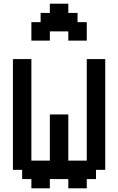

<svg xmlns="http://www.w3.org/2000/svg" viewBox="-20 -1020 640 1040"><path d="M450 -150H350V-400H250V-150H150V-700H50V-100H100V-50H150V0H250V-50H350V0H450V-50H500V-100H550V-700H450ZM150 -800H250V-850H350V-800H450V-900H400V-950H350V-1000H250V-950H200V-900H150Z"/></svg>

Font: Matrix Sans Video
Style: Regular
Weight: 400
Designer: Brad Neil
Version: Version 1.100